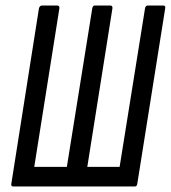

<svg xmlns="http://www.w3.org/2000/svg" viewBox="-20 -675 618 695"><path d="M28 0Q19 0 21 -10L121 -645Q124 -655 132 -655H187Q196 -655 195 -645L104 -71H222L314 -645Q316 -655 323 -655H379Q388 -655 387 -645L296 -71H413L505 -645Q507 -655 515 -655H571Q580 -655 578 -645L477 -10Q476 0 468 0Z"/></svg>

Font: Sofia Sans Extra Condensed Medium
Style: Italic
Weight: 500
Italic angle: -9°
Version: Version 4.100